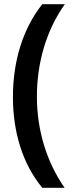

<svg xmlns="http://www.w3.org/2000/svg" viewBox="-20 -743 356 921"><path d="M42 -278C42 -112 87 42 183 158H290C202 32 157 -122 157 -279C157 -440 201 -596 291 -723H183C88 -604 42 -446 42 -278Z"/></svg>

Font: Noto Sans Thai Looped SemiCondensed SemiBold
Style: Regular
Weight: 600
Width: 4
Designer: Sasikarn Vongin, Ben Mitchell
Foundry: The Fontpad Ltd
Version: Version 1.001